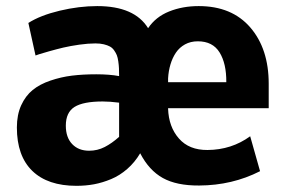

<svg xmlns="http://www.w3.org/2000/svg" viewBox="-20 -599 938 628"><path d="M195.3 -188Q195.3 -149.4 216.1 -127.7Q236.8 -106 271.5 -106Q298.8 -106 322.5 -118.2Q346.2 -130.4 369.6 -151.4V-263.2Q339.4 -267.1 315.9 -267.1Q252.4 -267.1 223.9 -249.3Q195.3 -231.4 195.3 -188ZM798.3 -153.3 830.6 -39.1Q739.7 7.3 631.3 7.8Q557.6 8.3 512.5 -16.8Q467.3 -42 438.5 -97.7Q420.9 -67.9 396.2 -46.4Q371.6 -24.9 343.5 -13.2Q315.4 -1.5 287.8 3.7Q260.3 8.8 230 8.8Q136.2 8.8 85.7 -40Q35.2 -88.9 35.2 -182.1Q35.2 -223.6 49.3 -254.6Q63.5 -285.6 86.9 -304.7Q110.4 -323.7 145 -335.4Q179.7 -347.2 215.3 -351.6Q251 -356 294.9 -356Q338.4 -356 369.6 -350.1Q369.6 -365.7 369.1 -375.7Q368.7 -385.7 366.9 -398.2Q365.2 -410.6 362.1 -418.5Q358.9 -426.3 353.3 -434.3Q347.7 -442.4 339.6 -446.8Q331.5 -451.2 319.6 -454.1Q307.6 -457 292 -457Q268.6 -457 239.3 -452.9Q210 -448.7 187.3 -443.4Q164.6 -438 140.6 -431.2L108.9 -421.9L96.2 -417.5L72.8 -523.9Q111.8 -548.8 175.3 -564Q238.8 -579.1 297.9 -579.1Q419.9 -579.1 464.4 -506.8Q489.3 -543.9 533.2 -561.5Q577.1 -579.1 629.9 -579.1Q738.3 -579.1 798.6 -509.3Q858.9 -439.5 858.9 -325.2V-245.1H529.8V-243.7Q531.7 -184.1 565.2 -146Q598.6 -107.9 658.7 -108.4Q737.3 -108.9 798.3 -153.3ZM720.2 -330.1Q720.7 -391.1 698.2 -427.5Q675.8 -463.9 627 -463.9Q603.5 -463.9 585.2 -453.9Q566.9 -443.8 555.4 -426.8Q543.9 -409.7 537.6 -388.4Q531.2 -367.2 529.8 -342.8V-330.1Z"/></svg>

Font: Nobile-bold
Style: Bold
Weight: 700
Version: Version 1.000;PS 001.000;hotconv 1.0.38